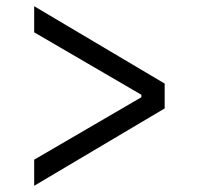

<svg xmlns="http://www.w3.org/2000/svg" viewBox="-20 -586 640 618"><path d="M90 -72 435 -273V-281L90 -482V-566L510 -317V-237L90 12Z"/></svg>

Font: IBM Plex Sans Arabic
Style: Regular
Weight: 400
Designer: Mike Abbink, Paul van der Laan, Pieter van Rosmalen, Wael Morcos, Khajak Apelian
Foundry: Bold Monday
Version: Version 1.005